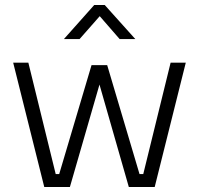

<svg xmlns="http://www.w3.org/2000/svg" viewBox="-20 -752 800 772"><path d="M33 -500H94L204 -52H218L348 -490H411L541 -52H556L666 -500H727L602 0H498L380 -412L261 0H158ZM237 -595 359 -732H401L524 -595H461L381 -687L300 -595Z"/></svg>

Font: Titillium Web[RUS by Daymarius]
Style: Regular
Weight: 300
Designer: Cyrillization by Daymarius
Foundry: Cyrillization by Daymarius
Version: Version 1.002 September 12, 2018